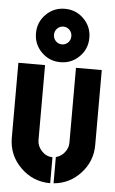

<svg xmlns="http://www.w3.org/2000/svg" viewBox="-55 -822 515 860"><g transform="rotate(5 202.5 -392.0)"><path d="M117 -579Q82 -614 82 -664Q82 -714 117 -749Q152 -784 202 -784Q252 -784 287 -749Q322 -714 322 -664Q322 -614 287 -579Q252 -544 202 -544Q152 -544 117 -579ZM174.5 -692.5Q163 -681 163 -664Q163 -647 174.5 -635.5Q186 -624 202 -624Q218 -624 229.5 -635.5Q241 -647 241 -664Q241 -681 229.5 -692.5Q218 -704 202 -704Q186 -704 174.5 -692.5ZM204 0Q126 0 70.5 -55Q15 -110 15 -188V-525H135V-188Q135 -161 155.5 -139Q176 -117 204 -117ZM219 -1V-119Q243 -125 258.5 -145Q274 -165 274 -188V-525H390V-188Q390 -115 340.5 -61Q291 -7 219 -1Z"/></g></svg>

Font: BroshK
Style: Medium
Weight: 500
Designer: gluk
Foundry: gluk
Version: Version 0.60